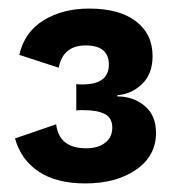

<svg xmlns="http://www.w3.org/2000/svg" viewBox="-20 -729 413 448"><path d="M188 -709Q258 -709 297 -679.5Q336 -650 336 -598Q336 -556 311 -532.5Q286 -509 254 -507V-504Q291 -504 317.5 -482Q344 -460 344 -419Q344 -365 297.5 -333Q251 -301 179 -301Q112 -301 70.5 -328.5Q29 -356 15 -406L111 -439Q118 -383 181 -383Q209 -383 225.5 -396Q242 -409 242 -431Q242 -454 224.5 -463Q207 -472 175 -472Q170 -472 166 -472Q162 -472 158 -471V-533Q161 -532 165 -532Q169 -532 172 -532Q234 -532 234 -578Q234 -623 180 -623Q127 -623 117 -571L25 -601Q37 -654 81.5 -681.5Q126 -709 188 -709Z"/></svg>

Font: Prodigy Sans SemiBold
Style: Regular
Weight: 600
Designer: Wei Huang
Foundry: Wei Huang
Version: Version 1.003; ttfautohint (v1.8.3)